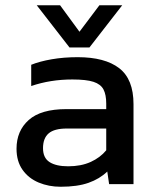

<svg xmlns="http://www.w3.org/2000/svg" viewBox="-20 -702 587 732"><path d="M245 -521 120 -682H209L283 -581L359 -682H446L321 -521ZM211 10Q166 10 127.5 -6Q89 -22 66 -54.5Q43 -87 43 -135Q43 -203 89.5 -244.5Q136 -286 233 -286H385V-307Q385 -341 374.5 -361Q364 -381 336.5 -390Q309 -399 256 -399Q172 -399 99 -374V-455Q131 -468 177 -476Q223 -484 276 -484Q380 -484 434.5 -442Q489 -400 489 -305V0H396L389 -48Q360 -20 317.5 -5Q275 10 211 10ZM240 -68Q289 -68 325.5 -84.5Q362 -101 385 -129V-212H235Q187 -212 165.5 -193.5Q144 -175 144 -137Q144 -100 169 -84Q194 -68 240 -68Z"/></svg>

Font: Kanit
Style: Regular
Weight: 400
Designer: Katatrad Team
Foundry: CadsonDemak
Version: Version 2.000; ttfautohint (v1.8.3)